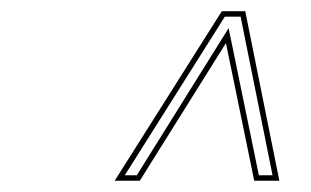

<svg xmlns="http://www.w3.org/2000/svg" viewBox="-20 -670 558 344"><path d="M384.8 -592.8 230.5 -346.2H185.5L377.4 -649.9H419.4L480.5 -346.2H435.5ZM389.6 -619.6 443.8 -356H468.3L411.1 -640.1H382.8L203.6 -356H225.1Z"/></svg>

Font: Linux Biolinum Outline O
Style: Italic
Weight: 400
Italic angle: -12°
Designer: Philipp H. Poll
Foundry: Philipp H. Poll
Version: Version 0.6.2